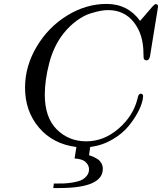

<svg xmlns="http://www.w3.org/2000/svg" viewBox="-20 -725 821 973"><path d="M106.9 -280.8Q106.9 -389.6 166 -488.8Q225.1 -587.9 320.6 -646.5Q416 -705.1 520 -705.1Q627.9 -705.1 689.9 -619.1Q703.1 -634.3 716.1 -649.2Q729 -664.1 736.6 -673.1Q744.1 -682.1 750.5 -689.5Q756.8 -696.8 761.5 -700.4Q766.1 -704.1 770 -704.1Q781.2 -704.1 780.8 -689.9Q780.8 -686 740.2 -439.9Q737.3 -426.8 730 -420.9Q718.8 -416 710 -424.8Q707 -428.7 707 -453.1Q707 -550.3 658.4 -612.1Q609.9 -673.8 527.8 -673.8Q510.7 -673.8 491 -670.4Q471.2 -667 438.5 -657Q405.8 -647 369.9 -621.1Q334 -595.2 303.2 -557.1Q252.4 -493.2 229.7 -406Q207 -318.8 207 -245.1Q207 -129.9 267.6 -69.3Q328.1 -8.8 417 -8.8Q506.8 -8.8 581.3 -73.5Q655.8 -138.2 676.8 -225.1Q680.7 -245.1 687 -248Q692.9 -252 699.5 -248.5Q706.1 -245.1 705.1 -234.9Q703.1 -206.1 684.6 -167.5Q666 -128.9 634 -88.9Q602.1 -48.8 550 -18.3Q498 12.2 437 20L431.2 62L439 64Q446.8 66.9 456.8 71.5Q466.8 76.2 476.8 83Q486.8 89.8 493.9 102.5Q501 115.2 501 130.9Q501 228 278.8 228H250L252.9 205.1H263.2Q288.1 205.1 304.4 204.6Q320.8 204.1 347.4 200Q374 195.8 389.9 189Q405.8 182.1 418.5 167.5Q431.2 152.8 431.2 132.8Q431.2 112.8 414.1 96.4Q397 80.1 357.9 78.1L367.2 20Q248 4.9 177.5 -78.4Q106.9 -161.6 106.9 -280.8Z"/></svg>

Font: CMU Serif Extra
Style: RomanSlanted
Weight: 500
Italic angle: -9.46001°
Version: Version 0.7.0